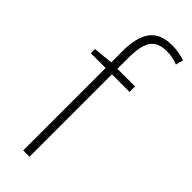

<svg xmlns="http://www.w3.org/2000/svg" viewBox="-253 -791 817 817"><g transform="rotate(45 155.0 -382.5)"><path d="M244 -496H138V0H100V-496H11V-521L100 -530V-597Q100 -681 131 -723Q162 -765 233 -765Q256 -765 275 -761Q294 -757 310 -752L301 -718Q270 -731 233 -731Q181 -731 159.5 -699.5Q138 -668 138 -595V-529H244Z"/></g></svg>

Font: Noto Sans Lao Looped SemiCondensed ExtraLight
Style: Regular
Weight: 200
Width: 4
Designer: Mark Frömberg, Ben Mitchell
Foundry: The Fontpad Ltd
Version: Version 1.002; ttfautohint (v1.8.4.7-5d5b)